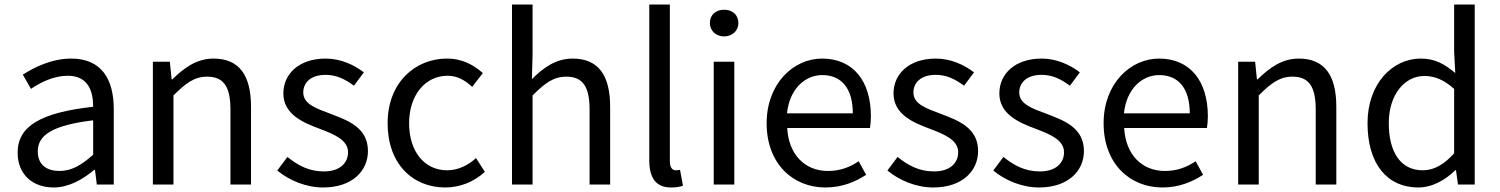

<svg xmlns="http://www.w3.org/2000/svg" viewBox="-20 -816 6634 849"><path d="M217 13C284 13 345 -22 397 -65H400L408 0H483V-334C483 -468 427 -557 295 -557C208 -557 131 -518 81 -486L117 -423C160 -452 217 -481 280 -481C369 -481 392 -414 392 -344C161 -318 58 -259 58 -141C58 -43 126 13 217 13ZM243 -60C189 -60 147 -85 147 -147C147 -217 209 -262 392 -284V-132C339 -85 296 -60 243 -60Z M656 0H747V-394C802 -449 840 -477 896 -477C968 -477 999 -434 999 -332V0H1090V-344C1090 -483 1038 -557 924 -557C850 -557 794 -516 742 -465H739L731 -543H656Z M1409 13C1537 13 1607 -60 1607 -148C1607 -251 1520 -283 1441 -313C1380 -336 1321 -355 1321 -407C1321 -449 1352 -485 1420 -485C1469 -485 1507 -465 1545 -437L1589 -496C1546 -529 1487 -557 1420 -557C1302 -557 1233 -489 1233 -403C1233 -311 1319 -274 1395 -246C1455 -223 1519 -198 1519 -143C1519 -96 1484 -58 1412 -58C1347 -58 1298 -84 1251 -122L1206 -62C1258 -19 1332 13 1409 13Z M1949 13C2014 13 2076 -12 2124 -56L2085 -117C2051 -86 2007 -63 1957 -63C1857 -63 1789 -146 1789 -271C1789 -396 1861 -481 1959 -481C2003 -481 2036 -461 2068 -432L2115 -493C2076 -527 2027 -557 1956 -557C1817 -557 1694 -452 1694 -271C1694 -91 1805 13 1949 13Z M2244 0H2335V-394C2390 -449 2428 -477 2484 -477C2556 -477 2587 -434 2587 -332V0H2678V-344C2678 -483 2626 -557 2512 -557C2438 -557 2382 -516 2332 -466L2335 -578V-796H2244Z M2947 13C2971 13 2987 10 3000 5L2987 -65C2977 -63 2973 -63 2968 -63C2954 -63 2942 -74 2942 -102V-796H2851V-108C2851 -31 2879 13 2947 13Z M3136 0H3227V-543H3136ZM3182 -655C3218 -655 3245 -680 3245 -714C3245 -751 3218 -773 3182 -773C3146 -773 3119 -751 3119 -714C3119 -680 3146 -655 3182 -655Z M3630 13C3704 13 3762 -12 3810 -43L3777 -103C3737 -76 3694 -60 3641 -60C3538 -60 3467 -134 3461 -250H3827C3829 -263 3831 -282 3831 -302C3831 -457 3753 -557 3615 -557C3489 -557 3370 -447 3370 -271C3370 -92 3486 13 3630 13ZM3460 -315C3471 -422 3539 -484 3616 -484C3701 -484 3751 -425 3751 -315Z M4107 13C4235 13 4305 -60 4305 -148C4305 -251 4218 -283 4139 -313C4078 -336 4019 -355 4019 -407C4019 -449 4050 -485 4118 -485C4167 -485 4205 -465 4243 -437L4287 -496C4244 -529 4185 -557 4118 -557C4000 -557 3931 -489 3931 -403C3931 -311 4017 -274 4093 -246C4153 -223 4217 -198 4217 -143C4217 -96 4182 -58 4110 -58C4045 -58 3996 -84 3949 -122L3904 -62C3956 -19 4030 13 4107 13Z M4575 13C4703 13 4773 -60 4773 -148C4773 -251 4686 -283 4607 -313C4546 -336 4487 -355 4487 -407C4487 -449 4518 -485 4586 -485C4635 -485 4673 -465 4711 -437L4755 -496C4712 -529 4653 -557 4586 -557C4468 -557 4399 -489 4399 -403C4399 -311 4485 -274 4561 -246C4621 -223 4685 -198 4685 -143C4685 -96 4650 -58 4578 -58C4513 -58 4464 -84 4417 -122L4372 -62C4424 -19 4498 13 4575 13Z M5120 13C5194 13 5252 -12 5300 -43L5267 -103C5227 -76 5184 -60 5131 -60C5028 -60 4957 -134 4951 -250H5317C5319 -263 5321 -282 5321 -302C5321 -457 5243 -557 5105 -557C4979 -557 4860 -447 4860 -271C4860 -92 4976 13 5120 13ZM4950 -315C4961 -422 5029 -484 5106 -484C5191 -484 5241 -425 5241 -315Z M5455 0H5546V-394C5601 -449 5639 -477 5695 -477C5767 -477 5798 -434 5798 -332V0H5889V-344C5889 -483 5837 -557 5723 -557C5649 -557 5593 -516 5541 -465H5538L5530 -543H5455Z M6251 13C6316 13 6373 -22 6416 -64H6418L6427 0H6501V-796H6410V-587L6415 -493C6367 -533 6326 -557 6262 -557C6138 -557 6027 -447 6027 -271C6027 -90 6115 13 6251 13ZM6271 -63C6175 -63 6121 -141 6121 -272C6121 -396 6190 -480 6278 -480C6323 -480 6364 -464 6410 -423V-138C6365 -88 6321 -63 6271 -63Z"/></svg>

Font: Source Han Sans KR Regular
Style: Regular
Weight: 400
Designer: Ryoko NISHIZUKA (kana & ideographs); Paul D. Hunt (Latin, Greek & Cyrillic); Wenlong ZHANG (bopomofo); Sandoll Communica
Foundry: Adobe Systems Incorporated
Version: Version 1.004;PS 1.004;hotconv 1.0.82;makeotf.lib2.5.63406